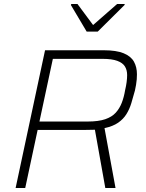

<svg xmlns="http://www.w3.org/2000/svg" viewBox="-20 -939 727 959"><path d="M58 0 205 -688H498Q561 -688 597.5 -673Q634 -658 649 -631Q664 -604 664 -568Q664 -556 663 -542.5Q662 -529 659.5 -515Q657 -501 654 -487Q645 -454 636 -424Q627 -394 611.5 -369Q596 -344 570 -326Q544 -308 502 -299L557 0H506L454 -291Q441 -291 428 -290.5Q415 -290 401 -290H168L106 0ZM177 -332H418Q472 -332 505.5 -343.5Q539 -355 558 -376Q577 -397 588 -425Q599 -453 605 -489Q610 -510 612.5 -529Q615 -548 615 -564Q615 -589 604 -607Q593 -625 566 -635Q539 -645 493 -645H244ZM413 -781 334 -914 336 -919H367L445 -814L565 -919H603L602 -914L468 -781Z"/></svg>

Font: Saira Thin ExtraLight
Style: Italic
Weight: 250
Italic angle: -12°
Version: Version 1.101